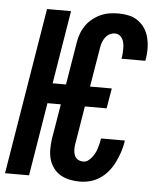

<svg xmlns="http://www.w3.org/2000/svg" viewBox="-54 -789 708 844"><g transform="rotate(5 299.5 -367.5)"><path d="M329 8Q306 8 284.5 3.5Q263 -1 244.5 -11.5Q226 -22 213 -39.5Q200 -57 194 -77.5Q188 -98 188 -121Q188 -144 191 -167L217 -323H158L105 0H-1L120 -735H226L173 -412H232L263 -600Q266 -620 273 -639Q280 -658 292 -675.5Q304 -693 321 -706.5Q338 -720 357 -728.5Q376 -737 395.5 -740Q415 -743 435 -743Q459 -743 481.5 -738Q504 -733 522 -720Q540 -707 552 -688.5Q564 -670 569.5 -648Q575 -626 575.5 -602.5Q576 -579 572 -555L570 -546H465L466 -551Q468 -562 468.5 -572.5Q469 -583 469 -593.5Q469 -604 467 -614.5Q465 -625 460 -634Q455 -643 446.5 -648.5Q438 -654 427 -654Q415 -654 403.5 -648Q392 -642 384.5 -631.5Q377 -621 373 -609.5Q369 -598 367 -586L338 -412H434L419 -323H323L295 -152Q293 -140 293.5 -127.5Q294 -115 298.5 -104Q303 -93 313.5 -87Q324 -81 337 -81Q348 -81 357.5 -87.5Q367 -94 374 -103Q381 -112 386.5 -122Q392 -132 395 -142.5Q398 -153 401 -163.5Q404 -174 405 -184L406 -189H511L510 -180Q506 -157 498.5 -135Q491 -113 480.5 -91.5Q470 -70 454.5 -51Q439 -32 418.5 -18Q398 -4 375 2Q352 8 329 8Z"/></g></svg>

Font: Iosevka Extended Oblique
Style: Bold
Weight: 700
Width: 7
Italic angle: -9°
Monospace: yes
Designer: Belleve Invis
Foundry: Belleve Invis
Version: Version 32.5.0; ttfautohint (v1.8.4)